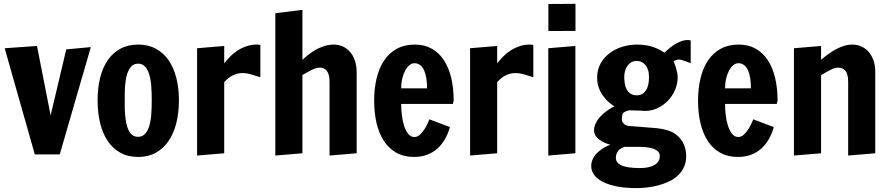

<svg xmlns="http://www.w3.org/2000/svg" viewBox="-20 -801 4617 996"><path d="M4.4 -550.8 171.9 -562.5 242.7 -202.6 323.7 -544.9 451.2 -556.6 380.4 -312.5 290 0H160.6L71.8 -312.5Z M697.3 13.2Q644.5 13.2 605 -8.5Q565.4 -30.3 539.1 -69.1Q512.7 -107.9 499.5 -162.1Q486.3 -216.3 486.3 -281.7Q486.3 -344.7 499.5 -397.7Q512.7 -450.7 539.1 -489Q565.4 -527.3 605 -548.6Q644.5 -569.8 697.3 -569.8Q748.5 -569.8 788.1 -548.6Q827.6 -527.3 854.2 -489Q880.9 -450.7 894.5 -397.7Q908.2 -344.7 908.2 -281.7Q908.2 -216.3 894.5 -162.1Q880.9 -107.9 854.2 -69.1Q827.6 -30.3 788.1 -8.5Q748.5 13.2 697.3 13.2ZM696.3 -91.3Q713.4 -91.3 725.6 -100.6Q737.8 -109.9 745.6 -125.2Q753.4 -140.6 757.8 -160.4Q762.2 -180.2 764.2 -201.4Q766.1 -222.7 766.6 -243.4Q767.1 -264.2 767.1 -281.7Q767.1 -298.8 766.6 -319.3Q766.1 -339.8 764.2 -360.8Q762.2 -381.8 757.8 -401.6Q753.4 -421.4 745.6 -436.8Q737.8 -452.1 725.8 -461.4Q713.9 -470.7 696.8 -470.7Q679.2 -470.7 667.2 -461.4Q655.3 -452.1 647.5 -436.8Q639.6 -421.4 635.5 -401.6Q631.3 -381.8 629.4 -360.8Q627.4 -339.8 627.2 -319.3Q627 -298.8 627 -281.7Q627 -264.2 627.2 -243.4Q627.4 -222.7 629.4 -201.4Q631.3 -180.2 635.5 -160.4Q639.6 -140.6 647.2 -125.2Q654.8 -109.9 666.7 -100.6Q678.7 -91.3 696.3 -91.3Z M1002.4 -550.8 1143.1 -562.5V-472.2Q1155.3 -488.3 1171.9 -505.6Q1188.5 -522.9 1209.7 -537.1Q1231 -551.3 1256.8 -560.5Q1282.7 -569.8 1313.5 -569.8Q1315.9 -569.8 1318.8 -569.6Q1321.8 -569.3 1324.2 -568.8Q1327.1 -568.4 1330.6 -567.9V-400.4Q1307.6 -407.2 1284.2 -414.6Q1260.7 -421.9 1236.8 -421.9Q1213.4 -421.9 1190.4 -411.6Q1167.5 -401.4 1143.1 -375V-5.9L1002.4 5.9Z M1689.5 -377.4Q1689.5 -416 1675.5 -433.1Q1661.6 -450.2 1640.6 -450.2Q1621.1 -450.2 1599.6 -439.7Q1578.1 -429.2 1548.8 -411.6V-5.9L1408.2 5.9V-732.4L1548.8 -750V-490.7Q1592.8 -531.7 1633.3 -550.8Q1673.8 -569.8 1710 -569.8Q1736.3 -569.8 1758.3 -559.8Q1780.3 -549.8 1796.1 -531.5Q1812 -513.2 1821 -486.8Q1830.1 -460.4 1830.1 -427.7V-5.9L1689.5 5.9Z M2061 -261.7Q2061 -235.4 2064.5 -205.1Q2067.9 -174.8 2075.9 -149.4Q2084 -124 2097.2 -107.2Q2110.4 -90.3 2129.4 -90.3Q2146 -90.3 2159.7 -103.5Q2173.3 -116.7 2183.6 -133.3Q2193.8 -149.9 2200 -164.6Q2206.1 -179.2 2207.5 -182.1L2314 -141.6Q2304.2 -107.4 2288.1 -79.1Q2272 -50.8 2249 -30.3Q2226.1 -9.8 2195.8 1.7Q2165.5 13.2 2127 13.2Q2075.7 13.2 2036.9 -8.3Q1998 -29.8 1972.4 -68.4Q1946.8 -106.9 1933.8 -160.6Q1920.9 -214.4 1920.9 -278.3Q1920.9 -342.8 1934.1 -396.5Q1947.3 -450.2 1973.6 -488.8Q2000 -527.3 2039.6 -548.6Q2079.1 -569.8 2131.8 -569.8Q2182.1 -569.8 2219.7 -548.6Q2257.3 -527.3 2282.7 -488.8Q2308.1 -450.2 2320.8 -396.5Q2333.5 -342.8 2333.5 -278.3L2331.5 -271.5Q2330.6 -268.6 2330.1 -265.9Q2329.6 -263.2 2329.6 -261.7ZM2195.3 -342.8Q2195.3 -370.6 2191.7 -394.5Q2188 -418.5 2180.2 -435.8Q2172.4 -453.1 2159.9 -463.1Q2147.5 -473.1 2129.4 -473.1Q2116.7 -473.1 2104.2 -463.1Q2091.8 -453.1 2082.3 -435.8Q2072.8 -418.5 2066.9 -394.5Q2061 -370.6 2061 -342.8Z M2418.5 -550.8 2559.1 -562.5V-472.2Q2571.3 -488.3 2587.9 -505.6Q2604.5 -522.9 2625.7 -537.1Q2647 -551.3 2672.9 -560.5Q2698.7 -569.8 2729.5 -569.8Q2731.9 -569.8 2734.9 -569.6Q2737.8 -569.3 2740.2 -568.8Q2743.2 -568.4 2746.6 -567.9V-400.4Q2723.6 -407.2 2700.2 -414.6Q2676.8 -421.9 2652.8 -421.9Q2629.4 -421.9 2606.4 -411.6Q2583.5 -401.4 2559.1 -375V-5.9L2418.5 5.9Z M2824.2 -550.8 2964.8 -562.5V-5.9L2824.2 5.9ZM2965.3 -781.2V-640.6L2824.7 -640.1V-780.3Z M3046.9 60.1Q3046.9 45.9 3051 33.7Q3055.2 21.5 3062.3 11Q3069.3 0.5 3078.1 -8.1Q3086.9 -16.6 3096.2 -23.4Q3117.7 -39.6 3145.5 -50.3Q3122.1 -56.6 3103.5 -66.9Q3095.7 -71.3 3088.1 -77.1Q3080.6 -83 3074.7 -90.1Q3068.8 -97.2 3065.2 -106Q3061.5 -114.7 3061.5 -125Q3061.5 -138.7 3066.2 -151.6Q3070.8 -164.6 3078.1 -175.8Q3085.4 -187 3095 -197Q3104.5 -207 3114.3 -215.3Q3137.7 -234.9 3167.5 -249.5Q3142.1 -264.6 3122.6 -286.1Q3114.3 -295.4 3106.2 -306.9Q3098.1 -318.4 3091.8 -332.3Q3085.4 -346.2 3081.5 -362.5Q3077.6 -378.9 3077.6 -397.9Q3077.6 -439.9 3095.9 -472.2Q3114.3 -504.4 3143.6 -526.1Q3172.9 -547.9 3209.7 -558.8Q3246.6 -569.8 3284.2 -569.8Q3311 -569.8 3333 -565.9Q3355 -562 3372.3 -555.7Q3389.6 -549.3 3403.1 -542Q3416.5 -534.7 3426.8 -527.8Q3434.1 -534.7 3446.5 -545.7Q3459 -556.6 3475.1 -567.4Q3491.2 -578.1 3510 -585.7Q3528.8 -593.3 3547.9 -593.3Q3550.3 -593.3 3552.7 -593Q3555.2 -592.8 3557.6 -592.3Q3560.1 -591.8 3563 -591.3V-473.1Q3549.8 -478 3538.1 -482.4Q3528.3 -486.3 3517.8 -489.3Q3507.3 -492.2 3501.5 -492.2Q3496.1 -492.2 3491.5 -490.7Q3486.8 -489.3 3482.9 -487.8Q3478 -485.8 3474.1 -483.9Q3480 -469.2 3484.9 -454.6Q3488.8 -441.9 3492.2 -427.5Q3495.6 -413.1 3495.6 -400.4Q3495.6 -369.6 3483.2 -337.9Q3470.7 -306.2 3446.3 -280Q3421.9 -253.9 3385.5 -237.5Q3349.1 -221.2 3301.3 -227.1Q3282.2 -227.1 3267.6 -228Q3252.9 -229 3242.7 -229Q3222.2 -223.1 3214.1 -216.1Q3206.1 -209 3206.1 -182.6Q3206.1 -168.5 3216.3 -158.9Q3226.6 -149.4 3241.2 -147.5L3374 -137.2Q3412.1 -134.3 3442.6 -125.2Q3473.1 -116.2 3494.9 -96.7Q3516.6 -77.1 3528.1 -50.5Q3539.6 -23.9 3539.6 9.8Q3539.6 41.5 3527.8 66.4Q3516.1 91.3 3496.3 109.6Q3476.6 127.9 3450.4 140.4Q3424.3 152.8 3395.8 160.4Q3367.2 168 3337.9 171.4Q3308.6 174.8 3282.2 174.8Q3225.1 174.8 3181.2 166.3Q3137.2 157.7 3107.4 142.6Q3077.6 127.4 3062.3 106.4Q3046.9 85.4 3046.9 60.1ZM3174.8 17.6Q3174.8 29.8 3181.4 39.6Q3188 49.3 3202.9 56.4Q3217.8 63.5 3241.5 67.1Q3265.1 70.8 3299.3 70.8Q3349.6 70.8 3376.2 54.2Q3402.8 37.6 3402.8 8.3Q3402.8 -7.8 3391.1 -17.3Q3379.4 -26.9 3363 -31.5Q3346.7 -36.1 3329.3 -37.6Q3312 -39.1 3301.3 -39.1H3219.2Q3211.4 -36.6 3203.4 -32.2Q3195.3 -27.8 3189 -20.8Q3182.6 -13.7 3178.7 -4.2Q3174.8 5.4 3174.8 17.6ZM3218.3 -403.3Q3218.3 -387.2 3220.7 -370.1Q3223.1 -353 3230.2 -338.9Q3237.3 -324.7 3250.2 -315.7Q3263.2 -306.6 3284.2 -306.6Q3313 -306.6 3329.8 -330.8Q3346.7 -355 3346.7 -400.4Q3346.7 -422.4 3341.6 -438.2Q3336.4 -454.1 3327.6 -464.4Q3318.8 -474.6 3307.4 -479.7Q3295.9 -484.9 3283.2 -484.9Q3266.1 -484.9 3253.9 -477.3Q3241.7 -469.7 3233.9 -458Q3226.1 -446.3 3222.2 -431.6Q3218.3 -417 3218.3 -403.3Z M3741.2 -261.7Q3741.2 -235.4 3744.6 -205.1Q3748 -174.8 3756.1 -149.4Q3764.2 -124 3777.3 -107.2Q3790.5 -90.3 3809.6 -90.3Q3826.2 -90.3 3839.8 -103.5Q3853.5 -116.7 3863.8 -133.3Q3874 -149.9 3880.1 -164.6Q3886.2 -179.2 3887.7 -182.1L3994.1 -141.6Q3984.4 -107.4 3968.3 -79.1Q3952.1 -50.8 3929.2 -30.3Q3906.2 -9.8 3876 1.7Q3845.7 13.2 3807.1 13.2Q3755.9 13.2 3717 -8.3Q3678.2 -29.8 3652.6 -68.4Q3627 -106.9 3614 -160.6Q3601.1 -214.4 3601.1 -278.3Q3601.1 -342.8 3614.3 -396.5Q3627.4 -450.2 3653.8 -488.8Q3680.2 -527.3 3719.7 -548.6Q3759.3 -569.8 3812 -569.8Q3862.3 -569.8 3899.9 -548.6Q3937.5 -527.3 3962.9 -488.8Q3988.3 -450.2 4001 -396.5Q4013.7 -342.8 4013.7 -278.3L4011.7 -271.5Q4010.7 -268.6 4010.3 -265.9Q4009.8 -263.2 4009.8 -261.7ZM3875.5 -342.8Q3875.5 -370.6 3871.8 -394.5Q3868.2 -418.5 3860.4 -435.8Q3852.5 -453.1 3840.1 -463.1Q3827.6 -473.1 3809.6 -473.1Q3796.9 -473.1 3784.4 -463.1Q3772 -453.1 3762.5 -435.8Q3752.9 -418.5 3747.1 -394.5Q3741.2 -370.6 3741.2 -342.8Z M4379.9 -375.5Q4379.9 -417 4365.7 -433.6Q4351.6 -450.2 4328.6 -450.2Q4310.1 -450.2 4286.9 -438Q4263.7 -425.8 4239.3 -411.1V-5.9L4098.6 5.9V-550.8L4239.3 -562.5V-490.7Q4281.2 -527.3 4322.8 -548.6Q4364.3 -569.8 4400.4 -569.8Q4426.8 -569.8 4448.7 -559.8Q4470.7 -549.8 4486.6 -531.5Q4502.4 -513.2 4511.5 -486.8Q4520.5 -460.4 4520.5 -427.7V-5.9L4379.9 5.9Z"/></svg>

Font: Francois One
Style: Regular
Weight: 400
Designer: Vernon Adams
Foundry: vernon adams
Version: Version 1.000